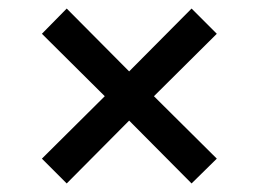

<svg xmlns="http://www.w3.org/2000/svg" viewBox="-20 -518 604 449"><path d="M136 -89 78 -147 225 -293 78 -439 136 -498 282 -351 428 -498 487 -439 340 -293 487 -147 428 -89 282 -236Z"/></svg>

Font: Ubuntu Sans Medium
Style: Regular
Weight: 500
Designer: Dalton Maag Ltd
Foundry: Dalton Maag Ltd
Version: Version 1.006; ttfautohint (v1.8.4.7-5d5b)